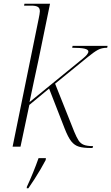

<svg xmlns="http://www.w3.org/2000/svg" viewBox="-20 -780 592 1021"><path d="M462 7Q424 7 400 0Q376 -7 359 -28.5Q342 -50 324 -96L241 -309L136 -222L89 0H47L186 -682Q188 -691 190 -703Q192 -715 192 -720Q192 -737 181 -743.5Q170 -750 147 -750H108L110 -760H246L207 -570Q197 -519 184.5 -460.5Q172 -402 159.5 -344Q147 -286 137 -237L420 -468Q450 -492 450 -506Q450 -516 430.5 -521Q411 -526 364 -526L366 -536H552L550 -526Q521 -526 500 -514.5Q479 -503 446 -476L273 -335L375 -79Q387 -50 397.5 -33.5Q408 -17 425.5 -10Q443 -3 475 -3L472 7ZM123 213Q139 179 155.5 138.5Q172 98 185 61H224L223 71Q212 92 196 119.5Q180 147 162.5 174Q145 201 131 221H122Z"/></svg>

Font: Noto Serif Display ExtraLight
Style: Italic
Weight: 200
Italic angle: -12°
Designer: Monotype Design Team
Foundry: Monotype Imaging Inc.
Version: Version 2.009